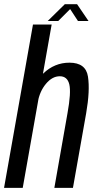

<svg xmlns="http://www.w3.org/2000/svg" viewBox="-43 -903 462 923"><path d="M-23.5 0H66.3L205.3 -785H115.5ZM218.3 0H307.7L371.3 -359Q390.2 -467.7 379.9 -534.7Q369.6 -601.7 290.8 -601.7Q218.9 -601.7 164.8 -549.6Q110.8 -497.5 99 -431.8L138.4 -410.6Q147.6 -463.8 177.9 -500.1Q208.1 -536.4 244.4 -536.4Q280.8 -536.4 290.2 -497.3Q299.5 -458.2 281.4 -358.3ZM186.3 -802H236.8L294.2 -859.4L331.8 -802H382.5L327.6 -882.8H268.6Z"/></svg>

Font: Anybody Thin Condensed
Style: Italic
Weight: 100
Width: 3
Italic angle: -10°
Version: Version 1.113;gftools[0.9.25]